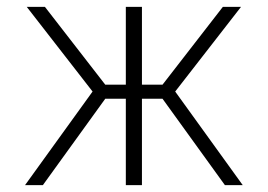

<svg xmlns="http://www.w3.org/2000/svg" viewBox="-20 -540 781 560"><path d="M347 0V-252H287L105 0H53L250 -273L58 -520H111L287 -293H347V-520H394V-293H454L630 -520H683L491 -273L688 0H636L454 -252H394V0Z"/></svg>

Font: Mplus 1p Light
Style: Regular
Weight: 300
Version: Version 1.061